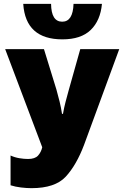

<svg xmlns="http://www.w3.org/2000/svg" viewBox="-20 -970 641 1000"><path d="M601 -714H398L337 -497Q329 -468 321.5 -439.5Q314 -411 308 -377H303Q298 -410 290.5 -440.5Q283 -471 274 -503L209 -714H7L200 -203Q194 -177 178 -159.5Q162 -142 126 -142Q105 -142 81 -146Q57 -150 35 -160V-5Q60 3 89.5 6.5Q119 10 144 10Q267 10 322.5 -50Q378 -110 418 -216ZM511 -950H363Q360 -857 304 -857Q247 -857 246 -950H101Q113 -765 305 -765Q402 -765 452.5 -814Q503 -863 511 -950Z"/></svg>

Font: Noto Sans Display SemiCondensed Black
Style: Regular
Weight: 900
Width: 4
Designer: Monotype Design Team
Foundry: Monotype Imaging Inc.
Version: Version 1.900